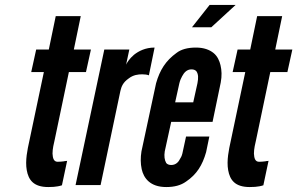

<svg xmlns="http://www.w3.org/2000/svg" viewBox="-20 -747 1200 775"><path d="M306 -682 278 -547H347L327 -456H258L201 -184C197 -167 192 -146 192 -127C193 -108 197 -94 213 -94C221 -94 232 -95 239 -96C241 -97 243 -97 245 -97C247 -97 249 -97 251 -98L230 1C227 2 225 2 223 3C220 4 217 4 214 5C204 7 191 8 175 8C115 8 95 -21 88 -60C81 -99 91 -144 98 -176L157 -456H106L126 -547H177L205 -682Z M581 -443C573 -446 564 -447 554 -447C538 -447 518 -445 499 -430C476 -414 470 -397 466 -380L386 0H285L401 -547H502L489 -486C492 -493 502 -510 521 -526C540 -541 567 -555 604 -555Z M931 -727 833 -637H755L826 -727ZM825 -196 812 -133C797 -80 774 -43 731 -14C710 1 684 8 651 8C586 8 560 -28 552 -64C547 -87 547 -111 551 -136L610 -411C625 -464 649 -502 692 -533C711 -548 738 -555 771 -555C803 -555 826 -546 842 -533C858 -520 866 -501 870 -484C875 -463 876 -441 871 -414L838 -255H671L645 -136C642 -117 644 -101 651 -89C655 -84 662 -81 671 -81C690 -81 701 -93 708 -108C713 -115 716 -125 718 -136L731 -196ZM687 -334H760L777 -411C781 -432 781 -447 773 -459C769 -464 762 -467 753 -467C734 -467 723 -454 715 -439C711 -432 707 -423 704 -411Z M1119 -682 1091 -547H1160L1140 -456H1071L1014 -184C1010 -167 1005 -146 1005 -127C1006 -108 1010 -94 1026 -94C1034 -94 1045 -95 1052 -96C1054 -97 1056 -97 1058 -97C1060 -97 1062 -97 1064 -98L1043 1C1040 2 1038 2 1036 3C1033 4 1030 4 1027 5C1017 7 1004 8 988 8C928 8 908 -21 901 -60C894 -99 904 -144 911 -176L970 -456H919L939 -547H990L1018 -682Z"/></svg>

Font: League Gothic Italic
Style: Regular
Weight: 400
Designer: Tyler Finck
Foundry: The League of Moveable Type
Version: Version 1.001;PS 001.001;hotconv 1.0.56;makeotf.lib2.0.21325